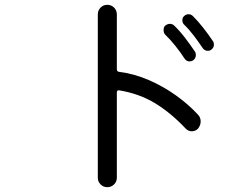

<svg xmlns="http://www.w3.org/2000/svg" viewBox="-20 -760 1040 797"><path d="M465 -700V-472Q465 -464 473 -462Q537 -454 597 -428Q657 -402 709 -365Q761 -328 801 -285Q813 -273 813 -256Q813 -240 802 -226Q791 -215 776 -215Q762 -215 751 -226Q690 -291 624.5 -331Q559 -371 475 -385H473Q465 -385 465 -377V-22Q465 -6 453.5 5.5Q442 17 425 17Q409 17 397.5 5.5Q386 -6 386 -22V-700Q386 -717 397.5 -728.5Q409 -740 425 -740Q442 -740 453.5 -728.5Q465 -717 465 -700ZM864 -589Q868 -584 868 -575Q868 -561 856 -553Q851 -549 843 -549Q829 -549 821 -561Q805 -585 784.5 -612Q764 -639 744 -658Q737 -665 737 -676Q737 -687 744 -693Q752 -701 763 -701Q773 -701 781 -693Q803 -671 824.5 -643.5Q846 -616 864 -589ZM746 -517Q730 -542 708 -569.5Q686 -597 666 -616Q659 -623 659 -636Q659 -646 665 -653Q675 -661 685 -661Q696 -661 703 -654Q726 -632 748.5 -602.5Q771 -573 789 -546Q793 -541 793 -532Q793 -517 781 -509Q773 -505 767 -505Q754 -505 746 -517Z"/></svg>

Font: Kiwi Maru
Style: Regular
Weight: 400
Designer: Hiroki-Chan
Version: Version 1.100